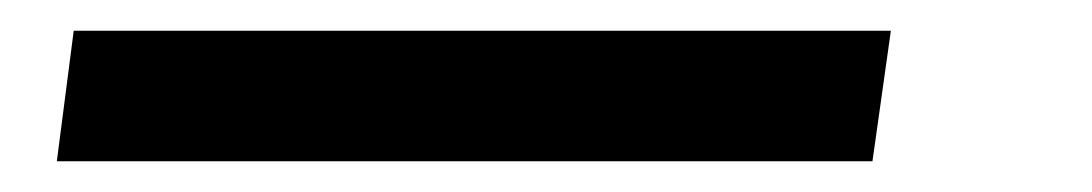

<svg xmlns="http://www.w3.org/2000/svg" viewBox="-20 16 711 125"><path d="M17 121 28 36H560L548 121Z"/></svg>

Font: Host Grotesk
Style: Italic
Weight: 400
Italic angle: -8°
Designer: Doğukan Karapınar based on Poppins by Indian Type Foundry, Jonny Pinhorn
Foundry: Element Type
Version: Version 1.001; ttfautohint (v1.8.4.7-5d5b)